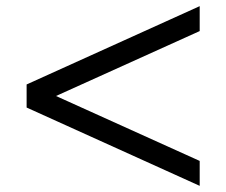

<svg xmlns="http://www.w3.org/2000/svg" viewBox="-20 -593 734 624"><path d="M629 11 66.5 -243.5V-318.5L629 -573V-492L162 -281L629 -70Z"/></svg>

Font: Junction Medium
Style: Regular
Weight: 500
Designer: Caroline Hadilaksono
Foundry: Caroline Hadilaksono, Tyler Finck, The League of Moveable Type
Version: Version 2.000; ttfautohint (v1.8.3)